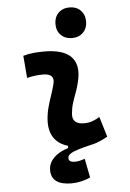

<svg xmlns="http://www.w3.org/2000/svg" viewBox="-63 -801 711 1054"><g transform="rotate(-5 293.0 -274.5)"><path d="M288.6 207Q176.8 207 176.8 124.5Q176.8 86.9 205.6 57.4Q234.4 27.8 286.1 12.2V-14.6L403.8 -9.3L415.5 4.9Q373.5 15.1 343.8 23.9Q314 32.7 298.3 43Q282.7 53.2 282.7 67.4Q282.7 90.3 316.4 90.3Q329.6 90.3 343.5 87.2Q357.4 84 371.6 79.1L392.1 183.6Q371.1 193.8 342.8 200.4Q314.5 207 288.6 207ZM360.4 -587.4Q322.8 -587.4 299.3 -610.8Q275.9 -634.3 275.9 -671.9Q275.9 -709.5 299.3 -732.9Q322.8 -756.3 360.4 -756.3Q397.9 -756.3 421.4 -732.9Q444.8 -709.5 444.8 -671.9Q444.8 -634.3 421.4 -610.8Q397.9 -587.4 360.4 -587.4ZM471.7 -142.6 505.4 -31.2Q475.6 -14.2 442.4 -2.2Q409.2 9.8 366.2 9.8Q272.5 9.8 227.3 -31.7Q182.1 -73.2 187 -153.3Q189.5 -188 198.5 -221.2Q207.5 -254.4 218.5 -285.6Q229.5 -316.9 236.3 -345.2Q243.7 -373 230.5 -387.5Q217.3 -401.9 184.6 -401.9Q138.2 -401.9 95.2 -390.6L85 -513.7Q113.8 -522 142.6 -524.7Q171.4 -527.3 200.2 -527.3Q307.6 -527.3 350.3 -481.4Q393.1 -435.5 371.1 -345.2Q363.8 -313.5 353.3 -285.9Q342.8 -258.3 334.2 -231Q325.7 -203.6 323.2 -172.4Q319.3 -115.7 385.3 -115.7Q409.7 -115.7 428 -121.8Q446.3 -127.9 471.7 -142.6Z"/></g></svg>

Font: Cascadia Code PL
Style: Italic
Weight: 400
Italic angle: -10°
Monospace: yes
Designer: Aaron Bell
Foundry: Saja Typeworks
Version: Version 2404.023